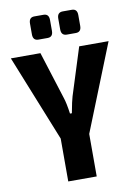

<svg xmlns="http://www.w3.org/2000/svg" viewBox="-100 -948 714 1010"><g transform="rotate(-10 257.0 -443.0)"><path d="M205 -762H156Q127 -762 127 -795V-853Q127 -886 156 -886H205Q234 -886 234 -853V-795Q234 -762 205 -762ZM356 -762H308Q278 -762 278 -795V-853Q278 -886 308 -886H356Q385 -886 385 -853V-795Q385 -762 356 -762ZM333 -227V0H181V-229L-4 -690H154L234 -437Q244 -408 252 -350H262Q274 -415 281 -437L361 -690H518Z"/></g></svg>

Font: exo2condensed_b
Style: Bold
Weight: 700
Width: 3
Designer: Natanael Gama
Version: Version 1.001;PS 001.001;hotconv 1.0.70;makeotf.lib2.5.58329